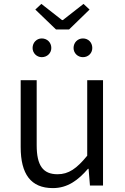

<svg xmlns="http://www.w3.org/2000/svg" viewBox="-20 -951 642 984"><path d="M251 13C326 13 380 -27 431 -86H434L441 0H508V-540H427V-153C373 -87 332 -58 275 -58C200 -58 168 -103 168 -207V-540H86V-197C86 -59 138 13 251 13ZM267 -800H334L439 -902L408 -931L302 -848H298L192 -931L161 -902ZM194 -658C222 -658 243 -679 243 -705C243 -733 222 -754 194 -754C168 -754 147 -733 147 -705C147 -679 168 -658 194 -658ZM405 -658C433 -658 453 -679 453 -705C453 -733 433 -754 405 -754C378 -754 357 -733 357 -705C357 -679 378 -658 405 -658Z"/></svg>

Font: ChiuKong Gothic CL Normal
Style: Regular
Weight: 350
Designer: Ryoko NISHIZUKA 西塚涼子 (kana, bopomofo & ideographs); Paul D. Hunt (Latin, Greek & Cyrillic); Sandoll Communications 산돌커뮤니
Foundry: Adobe
Version: Version 1.300